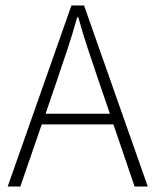

<svg xmlns="http://www.w3.org/2000/svg" viewBox="-20 -679 566 699"><path d="M188 -388 146 -265H380L338 -388Q318 -447 300 -501Q282 -555 265 -616H261Q244 -555 226 -501Q208 -447 188 -388ZM8 0 240 -659H286L518 0H470L393 -226H132L54 0Z"/></svg>

Font: hySource Sans Pro Light
Style: Regular
Weight: 300
Designer: Paul D. Hunt
Foundry: Adobe Systems Incorporated
Version: Version 2.021;PS 2.000;hotconv 1.0.86;makeotf.lib2.5.63406